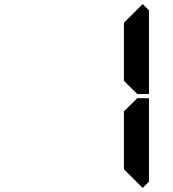

<svg xmlns="http://www.w3.org/2000/svg" viewBox="-20 -975 856 950"><path d="M655 -485 659 -489H717V-76L686 -45L593 -138V-144V-302V-396V-424ZM686 -955 717 -924V-510H659L655 -514L593 -575V-586V-698V-856V-862Z"/></svg>

Font: DSEG14 Classic
Style: Bold
Weight: 700
Designer: Keshikan(Twitter:@keshinomi_88pro)
Version: Version 0.46